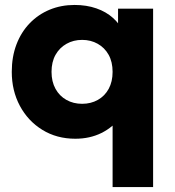

<svg xmlns="http://www.w3.org/2000/svg" viewBox="-20 -545 706 775"><path d="M434.5 210V-114.5L471.5 -77Q436.5 -31.5 389.5 -8.2Q342.5 15 284 15Q209 15 151 -20.8Q93 -56.5 60.2 -117.8Q27.5 -179 27.5 -255Q27.5 -316 46.5 -365.8Q65.5 -415.5 99.8 -451Q134 -486.5 180.2 -505.8Q226.5 -525 281 -525Q329.5 -525 369 -511.2Q408.5 -497.5 436.2 -472.5Q464 -447.5 479 -415L456.5 -378V-510H598V210ZM311.5 -126Q347 -126 375 -141.8Q403 -157.5 418.8 -186.5Q434.5 -215.5 434.5 -255Q434.5 -295 418.5 -323.8Q402.5 -352.5 374.5 -368.2Q346.5 -384 311.5 -384Q276.5 -384 248.5 -368.2Q220.5 -352.5 204.2 -323.8Q188 -295 188 -255Q188 -215.5 204 -186.5Q220 -157.5 248 -141.8Q276 -126 311.5 -126Z"/></svg>

Font: Geologica Roman
Style: Bold
Weight: 700
Designer: Sindre Bremnes, Frode Helland
Foundry: Monokrom Skriftforlag AS
Version: Version 1.010;gftools[0.9.28]